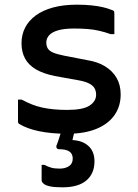

<svg xmlns="http://www.w3.org/2000/svg" viewBox="-20 -563 590 821"><path d="M267 -93Q335 -93 363 -111.5Q391 -130 391 -158Q391 -174 384 -186Q377 -198 360 -206.5Q343 -215 314 -220L214 -238Q165 -248 133.5 -266.5Q102 -285 87 -313Q72 -341 72 -378Q72 -415 87.5 -445Q103 -475 133 -497Q163 -519 207 -531Q251 -543 309 -543Q344 -543 372 -540Q400 -537 421 -532Q442 -527 456 -521Q463 -519 465.5 -517Q468 -515 468.5 -511.5Q469 -508 469 -502Q469 -485 469 -461.5Q469 -438 469 -417H453Q428 -426 404 -431.5Q380 -437 354 -439Q328 -441 297 -441Q253 -441 227 -433Q201 -425 189.5 -411.5Q178 -398 178 -381Q178 -366 184.5 -355.5Q191 -345 207.5 -338Q224 -331 254 -325L352 -306Q397 -299 429 -279.5Q461 -260 478.5 -230Q496 -200 496 -159Q496 -108 469 -70Q442 -32 391 -11.5Q340 9 268 9Q232 9 201 6Q170 3 144.5 -2.5Q119 -8 99 -15.5Q79 -23 64 -32Q60 -34 58.5 -36.5Q57 -39 57 -45Q57 -64 57 -89Q57 -114 57 -137H73Q95 -125 116.5 -116.5Q138 -108 161 -103Q184 -98 210.5 -95.5Q237 -93 267 -93ZM308 -40Q305 -32 303 -22.5Q301 -13 299 -4.5Q297 4 295.5 12Q294 20 292 26L290 36Q333 38 358.5 61.5Q384 85 384 127Q384 179 349.5 208.5Q315 238 247 238Q214 238 194.5 234Q175 230 166.5 222.5Q158 215 158 208Q158 195 158 183.5Q158 172 158 161.5Q158 151 158 142H170Q183 149 197.5 153.5Q212 158 235 158Q259 158 275 147.5Q291 137 291 115Q291 95 277 85Q263 75 231 75Q226 75 223 71Q220 67 221 61Q226 49 229.5 38Q233 27 236.5 16Q240 5 243.5 -5Q247 -15 251 -26Q253 -32 257 -35Q261 -38 272.5 -39Q284 -40 308 -40Z"/></svg>

Font: Recursive Medium
Style: Regular
Weight: 500
Version: Version 1.085